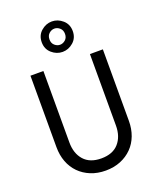

<svg xmlns="http://www.w3.org/2000/svg" viewBox="-174 -1073 975 1186"><g transform="rotate(-20 313.0 -480.0)"><path d="M75 -700V-230Q75 -178 91.5 -134Q108 -90 139.5 -58Q171 -26 215 -8Q259 10 313 10Q367 10 411 -8Q455 -26 486.5 -58Q518 -90 534.5 -134Q551 -178 551 -230V-700H466V-230Q466 -158 427 -114Q388 -70 313 -70Q238 -70 199 -114Q160 -158 160 -230V-700ZM211 -870Q211 -825 242.5 -797.5Q274 -770 313 -770Q352 -770 383.5 -797.5Q415 -825 415 -870Q415 -915 383.5 -942.5Q352 -970 313 -970Q274 -970 242.5 -942.5Q211 -915 211 -870ZM262 -870Q262 -895 278 -909Q294 -923 313 -923Q332 -923 348 -909Q364 -895 364 -870Q364 -845 348 -831Q332 -817 313 -817Q294 -817 278 -831Q262 -845 262 -870Z"/></g></svg>

Font: Glinicke Jost Regular
Style: Regular
Weight: 400
Version: Version 3.710